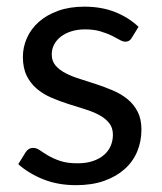

<svg xmlns="http://www.w3.org/2000/svg" viewBox="-20 -534 473 562"><path d="M365.5 -423Q359.5 -412 347 -412Q339.5 -412 330 -417.5Q320.5 -423 306.8 -429.8Q293 -436.5 274 -442.2Q255 -448 229 -448Q206.5 -448 188.5 -442.2Q170.5 -436.5 157.8 -426.5Q145 -416.5 138.2 -403.2Q131.5 -390 131.5 -374.5Q131.5 -355 142.8 -342Q154 -329 172.5 -319.5Q191 -310 214.5 -302.8Q238 -295.5 262.8 -287.2Q287.5 -279 311 -269Q334.5 -259 353 -244Q371.5 -229 382.8 -207.2Q394 -185.5 394 -155Q394 -120 381.5 -90.2Q369 -60.5 344.5 -38.8Q320 -17 284.5 -4.5Q249 8 202.5 8Q149.5 8 106.5 -9.2Q63.5 -26.5 33.5 -53.5L54.5 -87.5Q58.5 -94 64 -97.5Q69.5 -101 78 -101Q87 -101 97 -94Q107 -87 121.2 -78.5Q135.5 -70 156 -63Q176.5 -56 207 -56Q233 -56 252.5 -62.8Q272 -69.5 285 -81Q298 -92.5 304.2 -107.5Q310.5 -122.5 310.5 -139.5Q310.5 -160.5 299.2 -174.2Q288 -188 269.5 -197.8Q251 -207.5 227.2 -214.8Q203.5 -222 178.8 -230Q154 -238 130.2 -248.2Q106.5 -258.5 88 -274Q69.5 -289.5 58.2 -312.2Q47 -335 47 -367.5Q47 -396.5 59 -423.2Q71 -450 94 -470.2Q117 -490.5 150.5 -502.5Q184 -514.5 227 -514.5Q277 -514.5 316.8 -498.8Q356.5 -483 385.5 -455.5Z"/></svg>

Font: TypoPRO Lato
Style: Regular
Weight: 400
Designer: Lukasz Dziedzic with Adam Twardoch and Botio Nikoltchev
Foundry: tyPoland Lukasz Dziedzic
Version: Version 2.010; 2014-09-01; http://www.latofonts.com/